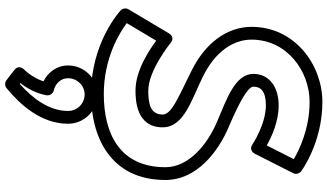

<svg xmlns="http://www.w3.org/2000/svg" viewBox="-285 -620 1281 751"><g transform="rotate(90 355.5 -244.5)"><path d="M349 15C286.8 15 236 66.5 236 130C236 174.1 263.8 209.5 298.2 225.9C282.8 271.8 253.1 300.6 250.9 302.7C243.6 310.9 236.2 326.2 253.7 339.8L293.7 370.8C303 378 316.5 377.2 324.9 370.3C389.5 316.9 464 235.5 464 130C464 66.3 412.7 15 349 15ZM349 65C385.3 65 414 93.7 414 130C414 203.7 365.2 268.2 308.2 318.8L305.2 316.4C321.3 295.5 344.2 260.1 352.6 214.5C354.8 202.6 347.1 188.8 333.8 185.7C305.2 178.9 286 156.9 286 130C286 93.5 315.2 65 349 65ZM379 -815C484.4 -815 568.5 -773.3 602.5 -753.2L548.9 -647.4C516.8 -665.4 457.3 -694 392 -694C320.6 -694 269 -657.3 269 -595C269 -523.2 369.5 -489.9 456.2 -453C545.6 -415.1 634 -342.2 634 -251C634 -72.5 503 -10 348 -10C206.1 -10 107.3 -72.3 70.5 -99.8L139 -214.9C177.1 -187.2 256 -134 334 -134C370.8 -134 478 -136.8 478 -240C478 -324.9 366.9 -354 278.1 -398.4C184.5 -444.7 135 -514.3 135 -588C135 -725.3 256.8 -815 379 -815ZM379 -865C235.2 -865 85 -758.7 85 -588C85 -489.7 151.5 -405.3 255.9 -353.6C363.1 -300 428 -275.1 428 -240C428 -189.2 379.2 -184 334 -184C255.7 -184 148.1 -271.1 148.1 -271.1C127.8 -288.2 114.3 -271.2 110.5 -264.8L16.5 -106.8C10.8 -97.1 12.3 -83.7 21 -75.7C23 -73.8 145.3 40 348 40C515 40 684 -35.5 684 -251C684 -375.8 570.4 -458.9 475.8 -499C374.5 -542.1 319 -574.8 319 -595C319 -622.7 335.4 -644 392 -644C465.9 -644 544.2 -591.9 544.8 -591.5C563.4 -578.5 576.8 -591.8 581.3 -600.7L657.3 -750.7C662.4 -760.7 659.9 -774.8 649.8 -782.2C647.9 -783.5 537.6 -865 379 -865Z"/></g></svg>

Font: Hussar Ekologiczny
Style: Regular
Weight: 400
Foundry: Cannot Into Space Fonts
Version: Version 0.97